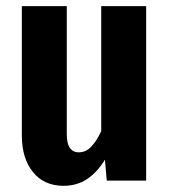

<svg xmlns="http://www.w3.org/2000/svg" viewBox="-20 -587 550 624"><path d="M455 -567H309V-161Q295 -130 277 -111Q260 -92 236 -92Q197 -92 197 -151V-567H51V-143Q52 -71 87 -28Q122 16 185 17Q230 17 263 -5Q296 -27 321 -68L327 0H455Z"/></svg>

Font: Glow Sans SC Compressed
Style: Bold
Weight: 700
Width: 2
Designer: Ryoko NISHIZUKA (kana, bopomofo & ideographs); Paul D. Hunt (Latin, Greek & Cyrillic); Sandoll Communications, Soo-young
Version: Version 0.93